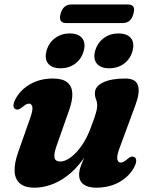

<svg xmlns="http://www.w3.org/2000/svg" viewBox="-20 -834 681 867"><path d="M586.4 -124.9Q594.7 -120.6 595.1 -109Q595.6 -97.4 586.3 -79.6Q564.3 -37.6 519.1 -12Q474 13.5 414.6 13.5Q377.4 13.5 357.2 -1.6Q337.1 -16.7 337.1 -45.4Q337.1 -62.5 344.8 -83.7Q352.6 -104.9 363.8 -129.8Q375 -154.7 386.6 -183Q398.3 -211.4 405.6 -242.9L417.6 -232.8Q390.7 -163 355.9 -115.6Q321.1 -68.1 283.2 -39.7Q245.3 -11.2 207.6 1.1Q170 13.5 136.9 13.5Q90.9 13.5 68.9 -6.7Q46.8 -26.8 45.9 -62.6Q45 -98.5 61.7 -145.7L116.7 -302.1Q129.4 -337.9 125.9 -352Q122.3 -366.1 111.1 -366.1Q104.8 -366.1 98 -362.8Q91.2 -359.4 81.1 -350.4Q70.3 -341.6 63.3 -339.8Q56.3 -337.9 49.6 -341Q41.3 -345.3 40.9 -356.9Q40.4 -368.5 49.7 -386.3Q71.7 -428.3 116.1 -453.8Q160.4 -479.4 219 -479.4Q263.1 -479.4 284.1 -461.8Q305.2 -444.3 306.5 -412.4Q307.8 -380.4 292.2 -336.8L236.7 -178.9Q222.4 -140.3 226.1 -122.4Q229.8 -104.6 252.2 -104.6Q267.8 -104.6 286.2 -114.9Q304.6 -125.3 323.3 -144.8Q342.1 -164.3 359.2 -192.5Q376.3 -220.8 389.8 -256.9Q399.9 -283.2 406.3 -302.2Q412.6 -321.1 415.8 -334.5Q418.9 -347.8 418.9 -357.3Q418.9 -372.8 413.7 -385.1Q408.5 -397.4 408.5 -413.7Q408.5 -443.5 444.8 -461.4Q481.1 -479.4 545.7 -479.4Q592.9 -479.4 602.9 -448.5Q612.9 -417.6 592.2 -361.5L519.3 -163.8Q506.3 -128.4 510 -114.1Q513.8 -99.8 524.9 -99.8Q531.3 -99.8 538 -103.3Q544.8 -106.9 554.9 -115.5Q565.7 -124.7 572.7 -126.5Q579.7 -128.4 586.4 -124.9ZM253.1 -525.7Q214.7 -525.7 197.5 -546.8Q180.3 -568 189.8 -603.7Q199.8 -640.3 228.2 -661.6Q256.5 -682.9 295 -682.9Q333.9 -682.9 350.9 -661.6Q367.9 -640.3 357.9 -603.7Q348.4 -568.4 320.2 -547Q292 -525.7 253.1 -525.7ZM472.8 -525.7Q434.4 -525.7 417.2 -546.8Q399.9 -568 409.5 -603.7Q419.5 -639.9 447.8 -661.4Q476.2 -682.9 514.6 -682.9Q554.3 -682.9 571.3 -661.6Q588.3 -640.3 578.3 -603.7Q568.8 -568.4 540.6 -547Q512.5 -525.7 472.8 -525.7ZM253.5 -771.6Q259.4 -793.6 272.1 -803.7Q284.9 -813.8 302.7 -813.8H557.4Q575.2 -813.8 582 -803.9Q588.8 -794 582.5 -772Q576.9 -749.9 564.3 -739.8Q551.8 -729.8 534 -729.8H278.9Q261.5 -729.8 254.5 -740Q247.6 -750.3 253.5 -771.6Z"/></svg>

Font: Fraunces
Style: Italic
Weight: 900
Italic angle: -16°
Version: Version 1.000;[0bf87f6ff]